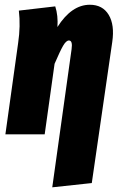

<svg xmlns="http://www.w3.org/2000/svg" viewBox="-20 -571 510 816"><path d="M202.1 225.1 284.2 -361.8Q289.6 -398.9 272.9 -398.9Q261.2 -398.9 248.3 -376.7Q235.4 -354.5 211.9 -299.8L169.9 0H2.9L57.1 -388.2Q67.9 -461.4 60.1 -525.9L214.8 -543.9Q227.5 -504.9 224.1 -456.1Q284.2 -550.8 361.8 -550.8Q416 -550.8 441.9 -508.1Q467.8 -465.3 457 -392.1L370.1 207Z"/></svg>

Font: Fira Sans Compressed ExtraBold
Style: Italic
Weight: 800
Width: 3
Italic angle: -8°
Designer: Carrois Corporate & Edenspiekermann AG
Foundry: Carrois Corporate GbR & Edenspiekermann AG
Version: Version 4.203;PS 004.203;hotconv 1.0.88;makeotf.lib2.5.64775